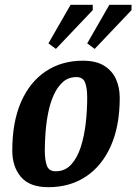

<svg xmlns="http://www.w3.org/2000/svg" viewBox="-20 -767 566 797"><path d="M181 10Q103 10 67 -32.5Q31 -75 31 -142Q31 -261 67.5 -344Q104 -427 170 -471Q236 -515 324 -515Q379 -515 412.5 -494Q446 -473 461.5 -438.5Q477 -404 477 -361Q477 -244 440 -161Q403 -78 336.5 -34Q270 10 181 10ZM211 -56Q250 -56 275.5 -84Q301 -112 315.5 -157.5Q330 -203 336 -256.5Q342 -310 342 -361Q342 -400 333.5 -423.5Q325 -447 297 -447Q264 -447 241 -426.5Q218 -406 203 -372.5Q188 -339 180 -298.5Q172 -258 169 -217Q166 -176 166 -142Q166 -103 174.5 -79.5Q183 -56 211 -56ZM373 -564 342 -587 434 -747H526V-725ZM212 -564 181 -587 273 -747H365V-725Z"/></svg>

Font: Manuale
Style: Bold Italic
Weight: 700
Italic angle: -11°
Version: Version 1.002